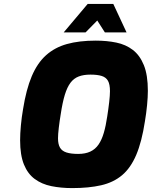

<svg xmlns="http://www.w3.org/2000/svg" viewBox="-20 -957 777 983"><path d="M350 6Q292 6 243 -4Q194 -14 158 -40.5Q122 -67 102.5 -115Q83 -163 83 -239Q83 -273 87 -315.5Q91 -358 98 -398Q114 -499 142.5 -566.5Q171 -634 215.5 -674Q260 -714 322.5 -731.5Q385 -749 470 -749Q527 -749 575.5 -739Q624 -729 660 -701.5Q696 -674 716.5 -623.5Q737 -573 737 -492Q737 -461 733 -419Q729 -377 722 -336Q706 -231 677.5 -164Q649 -97 605 -60Q561 -23 498 -8.5Q435 6 350 6ZM380 -169Q417 -169 442.5 -181Q468 -193 484.5 -217Q501 -241 511.5 -277Q522 -313 529 -361Q535 -399 539 -434Q543 -469 543 -490Q543 -525 533 -543Q523 -561 501 -568Q479 -575 443 -575Q408 -575 383 -565.5Q358 -556 341 -533.5Q324 -511 312 -472Q300 -433 291 -373Q285 -337 281 -303Q277 -269 277 -249Q277 -219 287 -201.5Q297 -184 320 -176.5Q343 -169 380 -169ZM306 -791 429 -937H560L628 -791H517L478 -852L418 -791Z"/></svg>

Font: Exo Thin Black
Style: Italic
Weight: 900
Italic angle: -9°
Version: Version 2.000